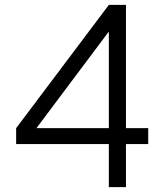

<svg xmlns="http://www.w3.org/2000/svg" viewBox="-20 -765 670 785"><path d="M425 0H495V-176H586V-241H495V-745H425L46 -241V-176H425ZM129 -241 425 -636V-241Z"/></svg>

Font: Mluvka
Style: Regular
Weight: 400
Designer: Modified by Jiří Krblich, Original typeface by Gumpita Rahayu
Foundry: Gumpita Rahayu & Jiří Krblich
Version: Version 2.000;Glyphs 3.1.1 (3134)